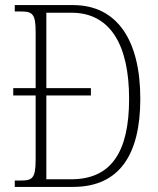

<svg xmlns="http://www.w3.org/2000/svg" viewBox="-20 -734 621 754"><path d="M38 0H267C449 0 531 -127 531 -346C531 -576 440 -714 267 -714H38V-689H60C108 -689 120 -680 120 -607V-388H32V-359H120V-110C120 -33 108 -25 59 -25H38ZM260 -30H162V-359H337V-388H162V-684H261C414 -684 487 -556 487 -346C487 -135 415 -30 260 -30Z"/></svg>

Font: Noto Serif Armenian Condensed ExtraLight
Style: Regular
Weight: 200
Width: 3
Designer: Monotype Design Team
Foundry: Monotype Imaging Inc.
Version: Version 2.008